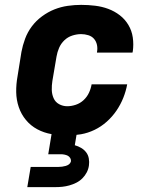

<svg xmlns="http://www.w3.org/2000/svg" viewBox="-20 -548 640 788"><path d="M256 8Q223 8 191.5 2.5Q160 -3 133 -17.5Q106 -32 86.5 -55.5Q67 -79 57 -108.5Q47 -138 46.5 -170Q46 -202 52 -235L68 -335Q73 -362 83 -389Q93 -416 110.5 -439.5Q128 -463 152.5 -481Q177 -499 203.5 -509.5Q230 -520 258 -524Q286 -528 313 -528Q342 -528 370.5 -524.5Q399 -521 424.5 -511.5Q450 -502 471.5 -485.5Q493 -469 507 -445.5Q521 -422 525 -394Q529 -366 525 -337Q524 -336 524 -334.5Q524 -333 524 -332H378Q378 -332 378 -332.5Q378 -333 378 -334Q381 -349 378 -363.5Q375 -378 366 -388.5Q357 -399 342.5 -403.5Q328 -408 313 -408Q295 -408 276.5 -402Q258 -396 244 -382.5Q230 -369 222.5 -351.5Q215 -334 212 -316L195 -216Q192 -197 192.5 -179Q193 -161 200 -145Q207 -129 222.5 -120.5Q238 -112 256 -112Q273 -112 291 -118Q309 -124 323 -137Q337 -150 345 -167Q353 -184 356 -202H502Q497 -174 486 -146.5Q475 -119 458 -94Q441 -69 418 -48.5Q395 -28 368 -15Q341 -2 312.5 3Q284 8 256 8ZM92 220 106 137H221Q228 137 235 136Q242 135 249.5 133Q257 131 263 126.5Q269 122 271 115Q272 107 268 100.5Q264 94 258 91Q252 88 244.5 86.5Q237 85 230 85H178L192 0H295L287 48Q301 52 313 59Q325 66 333.5 77Q342 88 344.5 102.5Q347 117 345 131Q343 146 336 159.5Q329 173 318 184Q307 195 293 202Q279 209 264.5 213Q250 217 236 218.5Q222 220 207 220Z"/></svg>

Font: Iosevka SS04 Hv Ex Obl
Style: Regular
Weight: 900
Width: 7
Italic angle: -9°
Monospace: yes
Designer: Belleve Invis
Foundry: Belleve Invis
Version: Version 19.0.0; ttfautohint (v1.8.4)